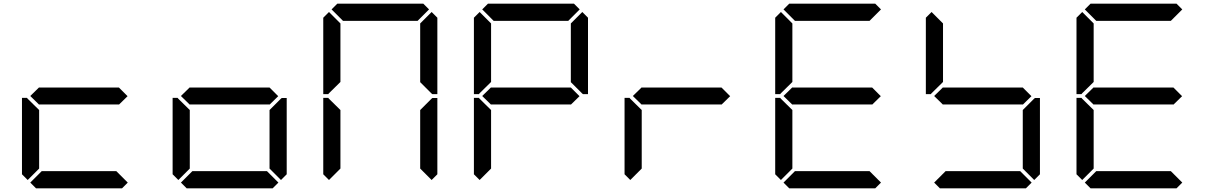

<svg xmlns="http://www.w3.org/2000/svg" viewBox="-20 -1020 6568 1040"><path d="M130 -45 99 -76V-490H126L130 -485L192 -424V-107ZM671 -499 624 -453V-454H192V-453L144 -500L192 -547V-546H624ZM672 -31 641 0H175L144 -31L206 -93H610Z M946 -45 915 -76V-490H942L946 -485L1008 -424V-107ZM1487 -499 1440 -453V-454H1008V-453L960 -500L1008 -547V-546H1440ZM1501 -485 1506 -489H1533V-76L1502 -45L1440 -107V-424ZM1488 -31 1457 0H991L960 -31L1022 -93H1426Z M1762 -45 1731 -76V-490H1758L1762 -485L1824 -424V-107ZM1762 -515 1758 -510H1731V-924L1762 -955L1824 -893V-576ZM1776 -969 1807 -1000H2273L2304 -969L2242 -907H1838ZM2317 -485 2322 -489H2349V-76L2318 -45L2256 -107V-424ZM2318 -955 2349 -924V-510H2322L2317 -514L2256 -575V-893Z M2578 -45 2547 -76V-490H2574L2578 -485L2640 -424V-107ZM2578 -515 2574 -510H2547V-924L2578 -955L2640 -893V-576ZM2592 -969 2623 -1000H3089L3120 -969L3058 -907H2654ZM3119 -499 3072 -453V-454H2640V-453L2592 -500L2640 -547V-546H3072ZM3134 -955 3165 -924V-510H3138L3133 -514L3072 -575V-893Z M3394 -45 3363 -76V-490H3390L3394 -485L3456 -424V-107ZM3935 -499 3888 -453V-454H3456V-453L3408 -500L3456 -547V-546H3888Z M4210 -45 4179 -76V-490H4206L4210 -485L4272 -424V-107ZM4210 -515 4206 -510H4179V-924L4210 -955L4272 -893V-576ZM4224 -969 4255 -1000H4721L4752 -969L4690 -907H4286ZM4751 -499 4704 -453V-454H4272V-453L4224 -500L4272 -547V-546H4704ZM4752 -31 4721 0H4255L4224 -31L4286 -93H4690Z M5026 -515 5022 -510H4995V-924L5026 -955L5088 -893V-576ZM5567 -499 5520 -453V-454H5088V-453L5040 -500L5088 -547V-546H5520ZM5581 -485 5586 -489H5613V-76L5582 -45L5520 -107V-424ZM5568 -31 5537 0H5071L5040 -31L5102 -93H5506Z M5842 -45 5811 -76V-490H5838L5842 -485L5904 -424V-107ZM5842 -515 5838 -510H5811V-924L5842 -955L5904 -893V-576ZM5856 -969 5887 -1000H6353L6384 -969L6322 -907H5918ZM6383 -499 6336 -453V-454H5904V-453L5856 -500L5904 -547V-546H6336ZM6384 -31 6353 0H5887L5856 -31L5918 -93H6322Z"/></svg>

Font: DSEG7 Classic
Style: Regular
Weight: 400
Designer: Keshikan(Twitter:@keshinomi_88pro)
Version: Version 0.46